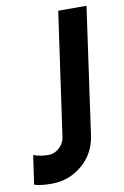

<svg xmlns="http://www.w3.org/2000/svg" viewBox="-101 -801 558 862"><g transform="rotate(-10 178.0 -370.0)"><path d="M63 9.8Q12.2 9.8 -15.1 0L3.9 -131.8Q34.7 -119.6 73.2 -120.1Q99.1 -120.1 120.6 -139.2Q142.1 -158.2 147 -185.1L227.1 -750H356L274.9 -173.8Q263.7 -92.8 203.9 -41.5Q144 9.8 63 9.8Z"/></g></svg>

Font: Oakes Grotesk
Style: SemiBold Italic
Weight: 600
Designer: Samuel Oakes
Foundry: Samuel Oakes
Version: Version 1.0 | wf-rip DC20170320